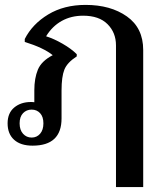

<svg xmlns="http://www.w3.org/2000/svg" viewBox="-20 -584 664 783"><path d="M453 -399Q453 -451 418.5 -485.5Q384 -520 319 -520Q270 -520 231.5 -498.5Q193 -477 168 -436Q200 -426 235.5 -405.5Q271 -385 293 -363V-354Q254 -329 242.5 -300Q231 -271 231 -215V-101Q231 10 113 10Q64 10 37.5 -14Q11 -38 11 -81Q11 -123 38 -145.5Q65 -168 106 -168Q115 -168 120 -167V-216Q120 -265 134.5 -300Q149 -335 195 -359Q158 -389 81 -413V-425Q112 -486 176.5 -525Q241 -564 329 -564Q431 -564 497.5 -517Q564 -470 564 -380V179H453ZM157 -81Q157 -108 143.5 -122.5Q130 -137 109 -137Q88 -137 74 -122.5Q60 -108 60 -81Q60 -54 74 -38.5Q88 -23 109 -23Q130 -23 143.5 -38.5Q157 -54 157 -81Z"/></svg>

Font: Trirong Medium
Style: Regular
Weight: 500
Designer: Katatrad Team
Foundry: CadsonDemak
Version: Version 1.001